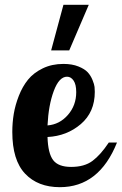

<svg xmlns="http://www.w3.org/2000/svg" viewBox="-20 -770 505 796"><path d="M31 -223Q31 -261 37 -297.5Q43 -334 58 -372.5Q73 -411 96 -439.5Q119 -468 157 -486.5Q195 -505 243 -505Q279 -505 305 -494.5Q331 -484 343.5 -470.5Q356 -457 363.5 -438.5Q371 -420 372 -409.5Q373 -399 373 -389Q373 -305 315 -255.5Q257 -206 177 -202Q179 -134 200.5 -106Q222 -78 275 -78Q330 -78 363.5 -103Q397 -128 431 -179H465Q391 6 228 6Q137 6 84 -50Q31 -106 31 -223ZM177 -250Q227 -254 261.5 -293.5Q296 -333 296 -388Q296 -420 285 -436Q274 -452 258 -452Q225 -452 203 -393Q181 -334 177 -250ZM192 -561 243 -750H348L267 -561Z"/></svg>

Font: Lobster Two
Style: Bold
Weight: 700
Designer: Pablo Impallari
Foundry: Pablo Impallari. www.impallari.com
Version: Version 1.006